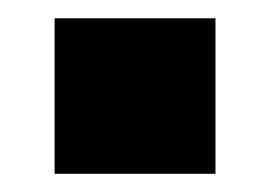

<svg xmlns="http://www.w3.org/2000/svg" viewBox="-20 -421 299 211"><path d="M40 -230V-400.9H216.8V-230Z"/></svg>

Font: Biathlonist
Style: Bold
Weight: 700
Designer: Go4gold
Foundry: Go4gold
Version: Version 3.010;FEAKit 1.0